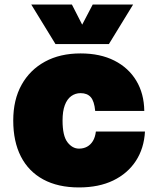

<svg xmlns="http://www.w3.org/2000/svg" viewBox="-20 -809 690 841"><path d="M326 12Q234 12 169.5 -23Q105 -58 71.5 -123.5Q38 -189 38 -281Q38 -372 74.5 -437.5Q111 -503 177 -539Q243 -575 333 -575Q419 -575 481 -543.5Q543 -512 577 -455.5Q611 -399 612 -323H397Q393 -366 377.5 -383.5Q362 -401 333 -401Q310 -401 292 -388Q274 -375 264 -348.5Q254 -322 254 -281Q254 -214 275.5 -186Q297 -158 326 -158Q346 -158 361.5 -166.5Q377 -175 387 -191.5Q397 -208 400 -233H615Q611 -159 575 -104Q539 -49 476 -18.5Q413 12 326 12ZM117 -789H295L340 -701L386 -789H563L457 -616H223Z"/></svg>

Font: Azeret Mono Thin Black
Style: Regular
Weight: 900
Version: Version 1.002